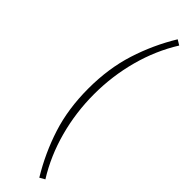

<svg xmlns="http://www.w3.org/2000/svg" viewBox="-337 -798 980 980"><g transform="rotate(45 153.5 -307.5)"><path d="M243 192Q176 82 137 -39.5Q98 -161 98 -307Q98 -452 137 -574.5Q176 -697 243 -807L271 -790Q206 -686 172.5 -562Q139 -438 139 -307Q139 -176 172.5 -52Q206 72 271 176Z"/></g></svg>

Font: Noto Sans KR Thin ExtraLight
Style: Regular
Weight: 250
Version: Version 2.004-H2;hotconv 1.0.118;makeotfexe 2.5.65603